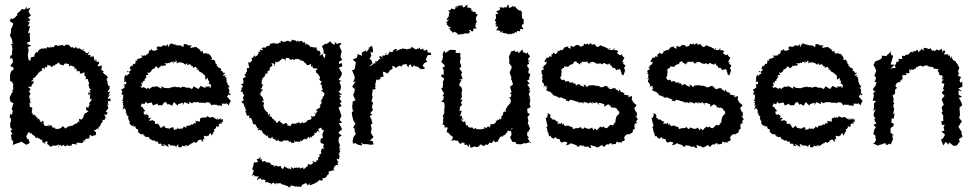

<svg xmlns="http://www.w3.org/2000/svg" viewBox="-20 -673 4552 899"><path d="M492 -226C484 -224 489 -230 496 -245C476 -236 487 -249 487 -249C499 -261 489 -265 490 -260C495 -264 497 -275 489 -268C483 -286 483 -288 477 -283C493 -292 482 -286 486 -287C478 -297 476 -307 486 -309C484 -312 479 -317 485 -307C484 -310 482 -322 466 -327C466 -325 471 -326 460 -336C463 -334 461 -338 469 -337C457 -342 452 -348 454 -350C464 -364 444 -359 457 -361C459 -374 446 -360 438 -363C437 -378 448 -367 442 -386C435 -380 435 -382 424 -394C436 -394 430 -395 432 -386C416 -388 423 -403 417 -408C426 -403 412 -401 420 -408C415 -413 403 -404 404 -405C401 -425 408 -415 391 -415C386 -414 397 -420 399 -434C390 -418 382 -423 372 -438C376 -430 371 -431 366 -441C370 -443 371 -446 372 -439C363 -432 356 -450 347 -447C343 -437 347 -445 347 -445C347 -441 348 -442 329 -458C340 -448 324 -444 330 -446C322 -449 324 -456 313 -449H319C311 -450 296 -468 306 -463C288 -463 287 -467 282 -456C293 -455 281 -455 273 -462C275 -465 277 -461 275 -464C257 -456 263 -463 251 -460C261 -461 258 -452 244 -462C233 -462 235 -455 230 -451C233 -450 220 -457 221 -449C212 -464 222 -461 217 -451C207 -449 200 -453 198 -454C203 -447 201 -445 187 -447C182 -450 191 -446 184 -445C176 -445 175 -450 176 -447C177 -444 166 -444 168 -442C154 -437 158 -421 150 -420C160 -420 162 -417 151 -431C147 -426 144 -421 140 -414C149 -408 128 -405 128 -405C132 -415 131 -406 129 -407C119 -397 119 -401 125 -400C125 -390 118 -398 124 -389L114 -391L110 -418L111 -419L114 -440L110 -451L126 -460L109 -466L107 -473L121 -479L120 -502L119 -493L120 -520L111 -517L113 -524L121 -550H111L119 -569L109 -571L123 -579L111 -591L125 -600L114 -617L115 -621L120 -633L125 -638L104 -630L107 -643L95 -628L82 -631L78 -625L60 -609L61 -602L51 -592L40 -584L31 -587L26 -574L42 -563L40 -555L35 -543L32 -540V-527L30 -517L26 -507C30 -500 34 -493 37 -486L39 -466L29 -467L36 -460L39 -436L37 -441L36 -416L28 -411V-397L37 -402L41 -383L28 -364L43 -357V-346L35 -343L25 -325L33 -333L27 -323V-294L37 -289L43 -276L41 -274L42 -254L35 -246H42L35 -237L28 -223L25 -216L29 -197L43 -190L42 -186L35 -164V-158L40 -157L36 -135L28 -140L25 -123L31 -119V-101L27 -99L29 -74L38 -67L29 -61L39 -45L31 -42L32 -36L35 -15H42L40 8L35 9L46 3L66 -4L71 -5L80 -10L103 5L120 -4L118 -6L113 -22L107 -23L103 -34L109 -47L117 -57C113 -67 125 -52 112 -66C119 -45 121 -53 127 -50C121 -45 118 -46 121 -53C135 -46 126 -47 130 -46C131 -38 144 -41 144 -31C157 -21 147 -37 150 -26C164 -34 155 -21 164 -25C170 -19 173 -15 178 -20C176 -5 182 -5 184 -4C184 -6 178 -7 194 2C182 -15 190 -3 199 -12C206 -11 200 -1 201 2C200 4 203 -3 214 13H224C220 7 224 12 228 8C239 12 253 7 251 4C247 2 265 4 251 19C254 4 271 2 266 13C278 4 274 10 275 4C290 20 296 7 291 2C295 7 304 14 308 8C318 16 322 5 309 11C321 5 315 -4 321 1C322 3 329 -1 343 6C332 5 334 8 340 -5C341 -6 356 -1 358 -7C352 -1 368 1 374 -16C374 -14 375 -4 368 -16C387 -15 379 -14 379 -21C392 -28 398 -23 399 -26C398 -32 390 -32 391 -21C404 -40 402 -32 399 -39C404 -46 404 -36 413 -35C416 -37 410 -38 428 -40C430 -60 435 -46 419 -64C429 -66 439 -63 428 -66C439 -73 443 -78 445 -62C437 -74 443 -68 442 -80C456 -79 450 -82 443 -77C460 -97 448 -91 452 -94C453 -98 465 -98 459 -113C467 -108 467 -114 474 -114C465 -115 478 -127 478 -117C471 -130 469 -134 469 -139C472 -136 484 -129 482 -149C472 -148 472 -140 490 -147C472 -142 472 -151 480 -154C475 -161 494 -162 485 -169C487 -168 489 -173 481 -182C482 -182 497 -194 485 -179C484 -196 491 -196 481 -201C500 -199 500 -196 495 -216C493 -202 482 -214 485 -215C488 -221 500 -229 495 -235ZM404 -226C396 -227 395 -227 401 -225C402 -204 398 -205 408 -212C411 -199 405 -206 396 -185C405 -188 405 -184 399 -184C403 -188 395 -181 393 -163C392 -175 400 -167 383 -171C382 -154 386 -157 395 -153C384 -145 382 -148 389 -144C377 -146 380 -144 370 -129C367 -131 380 -123 367 -125C376 -115 368 -122 360 -115C370 -108 368 -108 351 -117C347 -104 355 -109 353 -98C359 -102 346 -99 352 -108C336 -93 333 -86 332 -101C333 -87 333 -95 329 -91C320 -86 317 -86 316 -75C318 -77 320 -90 311 -82C303 -87 307 -79 297 -80C286 -72 295 -73 286 -72C288 -67 279 -81 273 -82C267 -78 265 -77 274 -81C271 -80 267 -70 245 -68C253 -70 245 -73 248 -69C229 -70 237 -79 233 -81C237 -74 222 -70 223 -86C219 -88 221 -78 214 -89C210 -78 205 -80 207 -88C206 -95 204 -87 202 -82C185 -84 181 -89 187 -92C183 -97 171 -87 185 -96C184 -108 180 -112 173 -99C172 -103 164 -106 163 -120C164 -115 149 -112 146 -111C158 -110 152 -113 158 -119C146 -128 138 -137 153 -130C135 -139 132 -141 142 -133C129 -132 135 -146 128 -146C129 -146 130 -160 131 -164C122 -154 124 -155 132 -167C129 -172 114 -173 119 -172C124 -180 112 -178 123 -193C123 -183 113 -188 119 -192C125 -189 123 -197 117 -214C112 -205 125 -218 125 -207C110 -217 121 -225 117 -225C122 -230 126 -236 118 -237C125 -239 113 -250 108 -236C126 -256 125 -255 116 -262C112 -257 117 -265 112 -269C119 -265 126 -267 127 -267C128 -280 136 -283 137 -287C138 -277 129 -278 137 -288C134 -300 139 -295 126 -289C134 -308 145 -297 134 -304C133 -306 136 -309 139 -308C143 -309 149 -318 161 -331C151 -316 162 -336 158 -330C171 -340 167 -335 165 -340C173 -337 172 -340 177 -343C170 -351 180 -343 178 -355C185 -352 184 -359 188 -346C189 -366 201 -361 197 -351C197 -361 203 -357 202 -370C211 -364 217 -369 221 -358C231 -365 237 -376 234 -361C240 -374 236 -370 251 -374C241 -381 247 -375 257 -380C258 -370 264 -369 275 -369C271 -378 268 -365 278 -367C280 -377 284 -371 286 -378C284 -374 305 -373 300 -375C301 -376 305 -370 304 -361C318 -374 308 -361 328 -362C326 -360 329 -352 334 -349C327 -347 326 -350 334 -354C337 -344 347 -347 336 -338C346 -343 359 -337 355 -338C356 -349 355 -331 353 -329C370 -326 374 -339 375 -334C376 -316 373 -322 383 -313C372 -315 386 -312 387 -306C384 -317 381 -299 375 -301C392 -305 387 -304 392 -301C396 -288 389 -282 399 -294C394 -290 397 -273 400 -278C392 -280 393 -277 397 -269C396 -266 398 -257 411 -249C401 -258 403 -243 395 -249C412 -239 400 -235 394 -242C394 -227 394 -224 400 -233Z M1053 -187 1061 -200 1043 -221 1051 -232C1059 -226 1044 -222 1060 -230C1060 -230 1062 -235 1052 -236C1056 -258 1053 -256 1043 -265C1054 -257 1044 -265 1054 -264C1056 -267 1053 -269 1044 -281C1048 -270 1045 -274 1044 -289C1039 -283 1045 -296 1034 -294C1048 -288 1037 -305 1040 -311C1040 -311 1040 -307 1032 -316C1043 -324 1040 -318 1022 -319C1033 -332 1032 -326 1035 -333C1018 -328 1031 -337 1013 -343C1025 -349 1014 -341 1011 -344C1017 -342 1015 -351 1014 -352C1004 -359 1001 -354 999 -362C1009 -374 1004 -366 994 -362C997 -376 995 -371 987 -378C982 -389 989 -378 990 -377C992 -385 978 -392 985 -393H974C964 -394 973 -399 973 -399C973 -400 964 -419 958 -419C962 -420 950 -424 953 -419C950 -423 936 -431 944 -422C935 -424 929 -418 929 -436C930 -439 935 -437 921 -431C915 -439 911 -441 925 -439C908 -438 907 -435 916 -435C913 -453 906 -439 899 -455C901 -451 899 -453 889 -453C890 -448 883 -449 885 -452C868 -446 868 -449 878 -461C856 -458 858 -464 858 -464C850 -465 857 -465 844 -467C839 -468 839 -455 839 -453C836 -455 829 -451 835 -455C816 -467 816 -456 807 -463C806 -457 806 -462 799 -461C810 -463 805 -459 803 -464C786 -464 793 -469 776 -470C788 -461 768 -470 772 -457C772 -451 765 -452 767 -468C755 -450 759 -463 755 -459C741 -462 742 -462 742 -458C745 -461 734 -449 723 -456C721 -450 715 -458 725 -456C711 -454 711 -448 719 -440C700 -439 712 -433 706 -434C698 -441 689 -430 692 -445C691 -444 683 -434 684 -437C671 -439 683 -428 676 -429C678 -421 671 -422 669 -416C673 -431 668 -417 659 -410C659 -422 653 -406 642 -414C638 -410 639 -417 649 -403C645 -407 636 -401 635 -398C637 -401 632 -399 621 -396C631 -387 613 -386 616 -395C616 -390 615 -379 612 -373C612 -373 619 -369 605 -375C602 -370 601 -368 598 -359C598 -369 592 -368 587 -352C588 -363 584 -345 595 -350C588 -336 582 -336 575 -335C574 -346 586 -338 588 -324C588 -334 573 -321 572 -316C578 -322 577 -310 569 -323C561 -314 561 -305 563 -297C566 -311 562 -292 559 -286C569 -296 573 -291 571 -280C569 -274 555 -289 565 -268C555 -277 557 -274 563 -266C564 -264 566 -262 548 -254C546 -247 561 -240 550 -240C549 -249 550 -237 550 -237C547 -225 558 -228 561 -233C551 -221 560 -224 556 -212C552 -204 565 -212 550 -204C559 -199 561 -197 551 -192C563 -190 553 -188 556 -176C558 -179 568 -185 557 -173C561 -178 552 -161 554 -160C559 -167 565 -169 569 -156C574 -162 563 -143 576 -150C570 -149 563 -140 573 -144C571 -127 579 -135 583 -125C582 -129 578 -118 580 -129C578 -118 585 -105 588 -104C584 -104 596 -99 588 -102C585 -106 586 -91 588 -94C589 -87 603 -80 604 -86C598 -91 613 -85 598 -79C617 -86 607 -76 615 -82C612 -68 624 -67 627 -68C623 -60 628 -61 635 -64C631 -65 623 -58 626 -54C636 -53 631 -41 649 -45C654 -45 654 -38 651 -38C652 -45 652 -39 658 -37C655 -28 658 -39 670 -29C666 -32 662 -30 677 -32C678 -25 686 -20 679 -18C688 -24 684 -21 696 -14C699 -18 698 -16 710 -12C704 -12 704 -8 721 -10C722 -2 715 -6 725 1C733 1 723 -7 739 4C731 6 732 8 751 12C735 -4 751 2 754 9C755 0 750 9 771 15C765 1 761 9 773 1C781 13 775 2 774 8C787 7 795 10 802 10C804 16 795 17 808 12C806 2 818 6 816 3C811 19 819 16 827 17C837 13 824 3 846 14C843 9 835 17 852 6C856 5 857 12 848 12C857 14 873 3 875 -4C867 5 870 10 871 2C883 -6 893 -8 881 -2C884 -7 888 -12 893 -5C893 -1 912 -12 905 -14C916 -19 907 -15 918 -20C928 -15 921 -13 932 -9C931 -22 922 -21 941 -22C938 -17 935 -22 935 -38C945 -34 954 -33 954 -41C954 -31 955 -36 961 -46C966 -52 967 -50 970 -38C978 -45 974 -52 983 -47C972 -52 978 -49 984 -60C977 -71 990 -73 983 -60C984 -73 996 -71 991 -83C1000 -81 1002 -71 1007 -91C996 -85 1004 -92 1012 -96C1010 -85 1007 -103 1019 -92C1018 -106 1014 -113 1013 -105L1025 -102L1022 -116C1022 -119 1013 -106 1009 -120C1020 -119 1011 -107 1009 -116C999 -116 1011 -120 1000 -110C1001 -123 993 -123 997 -112C996 -113 976 -126 976 -126C980 -125 962 -123 957 -121C971 -132 960 -117 946 -133C956 -131 940 -114 942 -124C933 -126 931 -114 932 -124C919 -120 914 -121 917 -103C900 -110 905 -99 895 -109C898 -99 895 -93 898 -92C895 -96 884 -101 887 -92C877 -88 885 -79 885 -89C872 -94 871 -85 871 -85C860 -88 858 -78 851 -86C854 -68 858 -75 848 -77C839 -80 845 -76 842 -83C836 -69 824 -64 832 -70C828 -73 813 -66 810 -75C818 -74 801 -68 811 -68C798 -69 796 -63 794 -64C791 -80 796 -76 786 -77C772 -72 774 -67 773 -71C761 -73 756 -73 753 -76C753 -76 748 -82 749 -87C749 -83 742 -81 735 -74C728 -73 729 -91 730 -79C720 -89 733 -80 724 -88C716 -97 725 -94 707 -92C716 -86 701 -98 706 -99C706 -107 702 -107 702 -105C694 -115 689 -107 679 -107C680 -118 690 -119 687 -121C679 -122 676 -121 672 -117C682 -136 676 -126 663 -144C673 -128 659 -132 669 -135C651 -136 652 -139 654 -154C654 -149 661 -153 661 -153C647 -170 645 -168 656 -175C637 -163 652 -176 640 -173C638 -180 639 -175 645 -189L655 -185L664 -197L670 -187L673 -190L691 -193L696 -179L718 -188L719 -180H740L746 -191L756 -196L767 -181L768 -187L786 -178L791 -189L795 -195L812 -178L815 -186L837 -192L836 -180L844 -195L867 -185L864 -197L880 -189L885 -194L912 -195V-190L915 -192H935L941 -189L944 -194L961 -193L971 -179L975 -183L999 -182L994 -180L1021 -178L1018 -188L1038 -187L1041 -190L1052 -179ZM879 -256 862 -264 859 -261 839 -267 833 -266 821 -260 823 -265H801L803 -268L779 -263L772 -260L751 -261L735 -269L737 -258L732 -260L711 -271V-267H694L679 -256L674 -262L666 -257L653 -265L642 -261V-262C648 -260 650 -260 636 -267C652 -269 639 -281 643 -288C655 -281 646 -282 646 -282C646 -282 653 -303 657 -292C659 -297 650 -298 671 -316C656 -309 664 -308 664 -308C661 -327 668 -321 675 -321C673 -328 669 -331 671 -336C674 -325 688 -339 688 -339C683 -343 689 -333 693 -353C691 -338 697 -358 705 -348C697 -354 703 -348 707 -361C716 -358 710 -368 721 -352C731 -362 724 -357 732 -361C729 -372 742 -362 738 -362C746 -371 747 -362 755 -367C762 -382 749 -367 752 -378C764 -373 776 -380 768 -382C784 -369 769 -386 787 -383C795 -373 799 -371 788 -389C800 -376 807 -386 799 -388C801 -390 812 -390 806 -376C826 -388 828 -372 826 -386C826 -379 843 -372 841 -387C832 -386 837 -375 850 -369C844 -374 864 -382 855 -367C869 -375 874 -371 871 -371C875 -369 867 -374 879 -362C879 -362 884 -370 883 -356C891 -356 902 -363 895 -366C900 -347 909 -356 898 -343C898 -343 914 -355 908 -345C916 -340 910 -337 912 -339C916 -338 932 -327 930 -330V-325C941 -326 943 -309 941 -306C938 -319 936 -317 944 -298C940 -298 949 -305 954 -309C954 -289 956 -285 956 -299C964 -288 957 -276 953 -284C970 -278 969 -274 967 -263C956 -263 958 -260 965 -269L950 -267L941 -269L944 -261L934 -264L920 -271L909 -256L887 -269C885 -264 882 -260 879 -256Z M1203 -240C1203 -250 1208 -250 1212 -250C1199 -264 1212 -251 1199 -256C1213 -262 1202 -274 1215 -274C1207 -276 1207 -280 1206 -283C1200 -276 1207 -290 1207 -298C1205 -286 1216 -291 1204 -292C1207 -295 1209 -312 1214 -310C1222 -320 1225 -319 1217 -328C1220 -317 1230 -323 1217 -327C1236 -327 1239 -334 1228 -335C1243 -343 1243 -352 1239 -337C1242 -347 1248 -356 1243 -350C1237 -353 1256 -367 1254 -363C1243 -363 1265 -360 1250 -377C1268 -377 1270 -366 1263 -365C1258 -375 1270 -368 1270 -384C1274 -390 1272 -382 1275 -381C1294 -390 1296 -377 1282 -386C1286 -383 1297 -395 1304 -400C1307 -393 1314 -400 1318 -387C1309 -393 1321 -398 1320 -393C1313 -402 1324 -404 1326 -401C1341 -404 1328 -393 1346 -393C1348 -404 1358 -388 1355 -390C1355 -390 1369 -405 1363 -390C1364 -404 1372 -397 1367 -391C1372 -402 1374 -396 1391 -391C1383 -390 1383 -381 1385 -391C1400 -388 1401 -389 1408 -377C1415 -385 1407 -380 1414 -372C1419 -370 1415 -387 1414 -374C1416 -365 1425 -367 1432 -372C1443 -378 1431 -358 1438 -361C1449 -367 1438 -369 1446 -353C1443 -356 1454 -349 1459 -355C1455 -352 1463 -350 1464 -354C1467 -336 1468 -350 1457 -344C1460 -342 1463 -330 1459 -332C1469 -332 1475 -315 1480 -312C1470 -324 1470 -311 1472 -319C1483 -315 1475 -300 1475 -300C1483 -291 1491 -288 1490 -294C1484 -293 1487 -287 1479 -279C1486 -277 1492 -267 1493 -274C1485 -270 1483 -271 1492 -253C1488 -260 1497 -251 1484 -250C1484 -253 1482 -253 1486 -246C1497 -244 1491 -238 1499 -238C1498 -219 1495 -218 1492 -225C1492 -217 1492 -210 1483 -203C1497 -204 1495 -212 1476 -196C1479 -204 1491 -197 1484 -192C1490 -193 1488 -195 1473 -173C1477 -182 1487 -178 1474 -166C1474 -166 1472 -168 1462 -157C1471 -170 1467 -164 1462 -161C1461 -151 1460 -155 1468 -153C1452 -141 1466 -132 1450 -148C1459 -128 1458 -142 1456 -132C1439 -120 1436 -133 1435 -133C1439 -122 1439 -114 1437 -115C1435 -116 1431 -109 1418 -111C1420 -107 1423 -119 1417 -103C1416 -106 1407 -96 1398 -96C1397 -110 1393 -99 1389 -91C1396 -105 1386 -90 1382 -96C1390 -103 1378 -99 1369 -97C1367 -82 1361 -87 1371 -96C1369 -97 1365 -91 1349 -95C1346 -88 1341 -96 1342 -83C1333 -81 1328 -91 1328 -82C1323 -98 1325 -97 1310 -96C1320 -96 1313 -96 1302 -88C1311 -91 1293 -103 1290 -102C1293 -105 1280 -88 1294 -108C1276 -107 1285 -93 1274 -99C1269 -107 1268 -115 1265 -107C1264 -102 1266 -114 1260 -115C1257 -118 1248 -123 1252 -112C1258 -131 1248 -124 1236 -132C1243 -125 1243 -137 1245 -137C1245 -140 1241 -143 1236 -134C1233 -137 1234 -147 1234 -147C1223 -150 1216 -166 1223 -156C1213 -164 1225 -160 1215 -166C1215 -166 1220 -180 1210 -174C1215 -181 1220 -191 1212 -195C1206 -198 1216 -194 1204 -201H1215C1211 -219 1203 -214 1212 -212C1206 -230 1196 -219 1201 -236C1205 -235 1209 -235 1193 -235ZM1497 -63 1489 -44C1490 -38 1491 -33 1492 -28L1481 -22V-4L1495 1C1500 7 1487 9 1499 26C1481 16 1487 30 1482 36C1484 38 1488 39 1483 36C1480 32 1490 51 1478 48C1484 46 1492 44 1473 52C1482 63 1475 60 1487 55C1478 57 1467 69 1469 61C1470 73 1473 82 1462 76C1471 69 1462 77 1463 74C1460 82 1463 94 1444 80C1446 97 1443 87 1455 89C1447 88 1437 99 1447 90C1433 98 1436 103 1424 94C1423 97 1415 100 1426 108C1418 100 1412 113 1404 118C1396 114 1399 120 1400 110C1392 115 1382 119 1383 111C1379 107 1374 114 1379 122C1378 104 1361 115 1358 114C1363 107 1360 108 1353 118C1349 108 1337 106 1345 121C1344 124 1332 108 1329 120C1328 111 1329 105 1328 116C1327 116 1311 105 1309 104C1311 110 1314 103 1305 119C1293 111 1295 109 1296 105C1299 106 1285 100 1281 113C1285 113 1286 102 1268 103C1268 103 1270 111 1259 107C1261 106 1267 109 1266 101C1263 106 1244 91 1246 102C1254 91 1236 85 1240 89C1243 87 1231 88 1224 87C1228 82 1218 79 1214 83C1207 85 1208 84 1204 70C1197 82 1201 71 1199 61L1192 70L1182 72L1188 86L1169 88L1166 103L1161 119L1168 125L1164 140L1158 152C1171 141 1175 147 1167 154C1181 147 1182 159 1191 151C1190 164 1182 158 1184 172C1187 160 1204 166 1202 158C1202 172 1203 170 1220 166C1208 173 1229 167 1222 173C1218 185 1237 182 1235 175C1231 171 1235 183 1241 185C1242 181 1251 183 1247 192C1261 179 1261 180 1265 187C1258 191 1270 182 1270 194C1270 185 1270 199 1271 184C1278 189 1294 183 1297 184C1294 188 1291 185 1291 185C1298 191 1312 192 1315 195C1302 194 1318 200 1323 186C1316 198 1316 199 1326 198C1333 190 1322 199 1336 206C1339 190 1342 188 1339 204C1348 188 1347 199 1356 198C1366 205 1365 189 1361 201C1372 200 1375 195 1370 203C1388 195 1378 204 1389 202C1395 197 1390 191 1399 191C1402 188 1408 188 1412 183C1425 200 1417 196 1434 182C1439 187 1430 179 1429 194C1437 195 1451 185 1454 186C1455 191 1458 178 1452 184C1471 182 1472 169 1472 170C1471 175 1473 183 1473 170C1501 178 1489 164 1489 164C1483 171 1496 155 1498 162C1508 151 1503 164 1496 157C1499 164 1506 161 1515 143C1504 144 1510 145 1514 146C1526 140 1514 137 1521 129C1529 129 1540 126 1525 121C1531 133 1530 121 1546 126C1547 120 1533 118 1546 115C1536 115 1546 118 1541 118C1547 98 1560 101 1557 94C1553 103 1554 97 1566 101C1552 91 1569 78 1568 88C1557 82 1557 71 1556 69C1574 79 1564 67 1572 58C1568 70 1573 51 1563 50C1564 45 1563 49 1565 54C1573 42 1575 38 1564 50C1574 29 1579 40 1567 29C1581 27 1573 15 1574 25C1564 25 1573 9 1571 7L1570 -1L1567 -2L1565 -14L1567 -30L1580 -39L1565 -50L1569 -57L1581 -67L1580 -72L1567 -96L1582 -99L1570 -111L1571 -113L1582 -138L1579 -130L1570 -157L1565 -169L1580 -177C1577 -181 1574 -186 1571 -190L1580 -196L1569 -212L1576 -221L1567 -229L1582 -230L1565 -244L1574 -251L1577 -269L1569 -289L1579 -294L1565 -299L1577 -316L1581 -328V-331C1576 -339 1571 -348 1566 -356L1583 -363L1580 -378L1567 -373L1568 -385L1583 -393L1574 -406L1579 -430L1580 -432L1579 -434L1569 -458L1579 -469L1573 -472L1555 -467L1553 -477L1544 -463L1531 -473L1527 -480L1511 -468L1499 -467L1497 -462L1487 -458L1494 -442L1496 -425L1504 -419L1501 -402C1497 -403 1482 -419 1499 -422C1492 -426 1492 -418 1476 -412C1475 -413 1488 -430 1479 -423C1481 -431 1481 -423 1477 -435C1468 -431 1465 -440 1461 -444C1460 -441 1466 -439 1461 -454C1449 -437 1455 -451 1456 -451C1446 -450 1433 -457 1432 -451C1436 -448 1441 -449 1420 -467C1420 -467 1430 -457 1411 -471C1418 -457 1410 -463 1409 -464C1416 -469 1409 -462 1404 -480C1403 -465 1394 -479 1395 -481C1380 -483 1377 -471 1372 -486C1377 -484 1371 -475 1379 -483C1363 -477 1366 -475 1365 -487C1362 -476 1357 -490 1345 -486C1351 -480 1343 -482 1339 -477C1329 -482 1332 -482 1324 -482C1314 -474 1308 -479 1311 -478C1300 -472 1304 -487 1294 -480C1291 -471 1300 -477 1296 -474C1289 -472 1285 -476 1283 -468C1272 -470 1273 -469 1261 -470C1266 -476 1254 -475 1264 -475C1261 -468 1262 -473 1242 -467C1247 -471 1245 -456 1235 -458C1229 -451 1239 -462 1239 -457C1221 -458 1233 -459 1225 -451C1222 -447 1210 -456 1206 -445C1203 -451 1201 -441 1211 -444C1212 -430 1193 -443 1201 -443C1197 -433 1191 -438 1201 -431C1184 -431 1178 -428 1191 -430C1192 -428 1190 -412 1174 -408C1176 -405 1164 -419 1174 -416C1163 -402 1159 -397 1164 -402H1157C1164 -387 1157 -383 1145 -379C1152 -380 1147 -375 1144 -384C1141 -380 1145 -366 1145 -362C1150 -365 1144 -371 1147 -359C1149 -351 1129 -354 1136 -355C1136 -338 1136 -351 1137 -337C1123 -336 1134 -332 1139 -338C1130 -337 1131 -325 1129 -326C1123 -320 1121 -323 1131 -316C1132 -314 1120 -303 1112 -308C1125 -306 1113 -288 1124 -299C1114 -295 1125 -284 1116 -279C1120 -278 1118 -285 1108 -278C1121 -272 1118 -263 1109 -259C1110 -264 1110 -267 1108 -263C1118 -248 1109 -258 1107 -242L1115 -245C1119 -240 1112 -237 1122 -231C1107 -239 1124 -230 1123 -227C1114 -210 1117 -217 1121 -206C1117 -198 1116 -200 1111 -198C1110 -201 1115 -183 1119 -191C1124 -174 1125 -183 1120 -176C1135 -181 1132 -176 1121 -175C1135 -172 1124 -151 1139 -154C1126 -154 1125 -146 1130 -147C1132 -152 1135 -140 1133 -141C1131 -130 1149 -128 1145 -135C1151 -132 1139 -111 1158 -123C1152 -120 1159 -117 1162 -105C1150 -99 1156 -96 1162 -109C1161 -107 1168 -91 1162 -92C1176 -90 1178 -95 1179 -79C1185 -85 1183 -87 1183 -69C1189 -80 1181 -73 1191 -73C1185 -62 1185 -61 1196 -66C1190 -70 1200 -59 1209 -62C1203 -60 1212 -49 1212 -56C1206 -51 1211 -50 1221 -42C1223 -44 1225 -36 1231 -34C1234 -48 1239 -34 1235 -39C1234 -30 1233 -28 1251 -24C1243 -35 1252 -22 1256 -35C1255 -27 1259 -16 1270 -26C1272 -17 1266 -29 1262 -27C1268 -18 1274 -8 1283 -18C1286 -19 1275 -7 1284 -22C1284 -6 1293 -13 1306 -8C1306 -8 1300 -6 1303 -14C1309 -17 1311 -7 1310 -19C1310 -18 1315 -11 1325 -17C1325 -12 1341 -16 1329 -11C1341 -7 1347 -13 1341 -5C1361 -2 1362 -7 1356 -15C1363 -14 1364 -3 1365 -9C1373 -14 1383 -3 1388 -14C1377 -18 1392 -20 1388 -13C1392 -7 1394 -19 1398 -16C1404 -29 1416 -21 1404 -19C1413 -18 1429 -35 1414 -18C1430 -38 1420 -37 1430 -25C1438 -40 1435 -31 1437 -27C1440 -41 1455 -35 1453 -49C1445 -48 1455 -47 1452 -53C1462 -45 1464 -57 1464 -57C1462 -63 1473 -59 1479 -50C1467 -67 1470 -72 1472 -70C1482 -77 1489 -73 1490 -81C1478 -83 1486 -81 1485 -70C1488 -66 1490 -63 1497 -63Z M1986 -425C1987 -436 1983 -426 1981 -429C1981 -429 1982 -437 1980 -441C1970 -436 1961 -432 1963 -445C1960 -446 1953 -441 1947 -440C1956 -434 1946 -443 1945 -451C1937 -445 1947 -434 1943 -445C1941 -444 1930 -448 1934 -444C1923 -439 1912 -446 1927 -441C1907 -455 1902 -456 1906 -451C1901 -441 1898 -448 1884 -441C1880 -446 1888 -440 1880 -444C1863 -443 1864 -453 1860 -439C1866 -448 1858 -437 1859 -445C1850 -442 1847 -439 1835 -433C1842 -450 1841 -441 1840 -443C1823 -446 1819 -432 1819 -432C1817 -426 1820 -430 1801 -429C1804 -423 1798 -435 1810 -431C1792 -424 1804 -417 1791 -415C1780 -427 1778 -414 1793 -426C1782 -411 1770 -408 1783 -408C1773 -418 1765 -414 1773 -399C1763 -414 1754 -412 1757 -406C1749 -402 1763 -404 1761 -399C1751 -395 1756 -391 1742 -384C1739 -394 1736 -382 1738 -376C1735 -372 1728 -383 1738 -376C1729 -378 1720 -370 1728 -367C1721 -375 1726 -366 1710 -363L1725 -378L1718 -389L1721 -391L1710 -397L1719 -412L1714 -432L1724 -425L1727 -437L1722 -459L1703 -447L1710 -446L1694 -428L1695 -438L1674 -427L1675 -412L1653 -420L1654 -412L1649 -401L1633 -396L1632 -395L1646 -381L1642 -356V-352L1635 -345H1628L1638 -321L1641 -311L1640 -303L1633 -289L1645 -292L1629 -267L1643 -254L1641 -253L1638 -238L1634 -232L1635 -224L1641 -211L1645 -204L1631 -197V-187L1629 -178L1631 -157L1637 -153L1627 -149L1629 -129L1634 -114L1631 -115L1643 -96L1645 -95L1640 -88L1634 -76L1641 -69L1640 -60L1646 -46L1635 -31L1631 -13L1633 -2L1631 0L1643 -3L1660 6L1677 8L1670 -5L1682 2H1699L1716 5L1729 3L1725 -13L1712 -14L1729 -32L1722 -41L1715 -56L1717 -55L1720 -72L1716 -88L1725 -97L1721 -102L1720 -113L1711 -129L1725 -138L1715 -140L1716 -146L1727 -159L1722 -167L1723 -180L1728 -193C1729 -190 1717 -198 1720 -202C1725 -214 1723 -218 1718 -206C1725 -212 1725 -221 1725 -222C1720 -226 1723 -228 1723 -228C1719 -234 1729 -244 1723 -254C1738 -252 1731 -259 1740 -250C1730 -257 1743 -256 1737 -262C1727 -262 1744 -265 1737 -271C1740 -289 1734 -288 1736 -281C1742 -287 1738 -286 1742 -301C1753 -296 1757 -296 1751 -302C1765 -300 1761 -303 1761 -310C1757 -312 1766 -311 1772 -314C1778 -308 1775 -326 1776 -316C1775 -316 1775 -323 1773 -337C1777 -338 1785 -334 1796 -328C1794 -338 1800 -333 1801 -333C1807 -349 1807 -348 1800 -340C1801 -346 1814 -342 1823 -358C1816 -343 1819 -362 1815 -364C1826 -364 1830 -359 1833 -354C1836 -357 1835 -357 1853 -368C1843 -357 1853 -370 1864 -358C1852 -369 1864 -362 1858 -357C1863 -375 1876 -372 1889 -373C1877 -372 1890 -364 1892 -356C1893 -373 1904 -371 1904 -371C1906 -353 1917 -359 1917 -368C1931 -355 1933 -367 1927 -359C1934 -367 1934 -357 1938 -360C1947 -349 1935 -360 1951 -350C1948 -342 1951 -353 1941 -346L1949 -349L1967 -350L1969 -355L1959 -365L1965 -376L1981 -385L1973 -393L1983 -415L2000 -416L1995 -428Z M2368 -512C2364 -514 2367 -510 2384 -517C2392 -515 2382 -518 2385 -516C2393 -523 2398 -525 2396 -521C2398 -517 2403 -526 2400 -526C2402 -532 2412 -524 2415 -527C2414 -525 2411 -543 2429 -536C2432 -549 2416 -544 2427 -552C2421 -552 2421 -545 2425 -558C2431 -561 2430 -558 2431 -559C2435 -580 2429 -567 2433 -586C2436 -576 2433 -582 2425 -587C2425 -587 2424 -588 2423 -606C2426 -611 2427 -609 2422 -610C2430 -616 2424 -617 2417 -608C2428 -614 2422 -628 2407 -624C2422 -620 2405 -626 2405 -627C2404 -633 2391 -635 2394 -643C2389 -645 2397 -644 2397 -645C2393 -642 2385 -638 2380 -646C2374 -634 2362 -638 2358 -635C2371 -638 2357 -652 2358 -653C2353 -639 2355 -638 2336 -635C2352 -649 2345 -635 2345 -635C2333 -641 2323 -635 2319 -641C2323 -626 2319 -632 2323 -629L2303 -619C2318 -608 2312 -610 2303 -603C2309 -608 2312 -610 2300 -607C2307 -596 2293 -589 2302 -598C2307 -580 2288 -582 2304 -569C2300 -565 2296 -577 2304 -566C2303 -566 2291 -558 2306 -558C2303 -554 2294 -543 2309 -551C2315 -536 2304 -541 2304 -529C2313 -535 2319 -530 2327 -521C2322 -522 2327 -534 2322 -518C2333 -530 2342 -529 2330 -522C2346 -514 2338 -519 2348 -517C2352 -521 2356 -505 2366 -518C2363 -519 2371 -508 2364 -508ZM2143 -512C2152 -517 2150 -510 2150 -514C2148 -518 2167 -516 2170 -516C2158 -516 2180 -511 2181 -528C2181 -531 2172 -522 2177 -532C2190 -535 2183 -520 2196 -528C2199 -543 2190 -539 2207 -539C2196 -550 2195 -542 2212 -538C2200 -558 2206 -563 2213 -553C2201 -567 2209 -569 2208 -558C2205 -566 2220 -575 2212 -572C2206 -589 2208 -575 2210 -591C2201 -593 2215 -591 2216 -606C2203 -609 2204 -610 2211 -613C2200 -617 2209 -620 2193 -617C2193 -626 2189 -628 2183 -618C2183 -619 2196 -636 2177 -636C2189 -636 2173 -638 2171 -637C2162 -639 2169 -642 2171 -649C2154 -650 2163 -637 2145 -639C2151 -634 2145 -641 2145 -651C2142 -642 2132 -651 2123 -645C2119 -639 2132 -645 2118 -639C2109 -631 2110 -642 2121 -647C2117 -639 2107 -627 2106 -628C2096 -637 2091 -630 2092 -632C2087 -623 2099 -630 2079 -624C2094 -607 2081 -616 2082 -615C2090 -609 2076 -610 2084 -595C2084 -598 2075 -596 2080 -593C2068 -583 2069 -573 2084 -584C2068 -564 2075 -576 2067 -568C2077 -567 2074 -567 2071 -560C2084 -547 2072 -551 2092 -545C2080 -539 2080 -536 2082 -541C2093 -532 2084 -534 2089 -531C2103 -522 2096 -518 2104 -519C2099 -529 2102 -519 2112 -525C2107 -521 2119 -522 2124 -513C2117 -518 2126 -504 2126 -513C2127 -514 2144 -506 2135 -516ZM2144 -253 2141 -263 2129 -275C2133 -283 2137 -292 2141 -300L2127 -301L2146 -304L2139 -324L2144 -334L2131 -352L2140 -362L2138 -371L2133 -381L2137 -400L2135 -410L2136 -421L2132 -431L2128 -435L2135 -424L2113 -426L2115 -438L2093 -440L2086 -439L2070 -428L2064 -425L2063 -436L2056 -429L2052 -415L2055 -410L2051 -392L2045 -384L2061 -369L2062 -360L2052 -358L2058 -342L2057 -321L2048 -326L2046 -314L2060 -306L2053 -287L2055 -279L2053 -270V-263L2046 -258L2059 -236L2051 -222L2057 -225V-209L2046 -195H2058L2061 -186L2062 -175L2060 -158L2061 -145L2055 -149C2059 -150 2063 -149 2062 -145C2053 -131 2050 -130 2058 -120C2051 -123 2060 -110 2064 -121C2048 -121 2059 -104 2053 -97C2065 -98 2059 -108 2051 -89C2059 -92 2056 -88 2067 -80C2056 -86 2064 -80 2061 -76C2069 -74 2069 -81 2077 -74C2069 -61 2076 -54 2068 -52C2078 -56 2084 -50 2078 -50C2082 -50 2088 -44 2088 -39C2085 -45 2092 -35 2095 -38C2100 -33 2102 -26 2101 -39C2094 -35 2107 -27 2092 -15H2101C2114 -22 2108 -9 2124 -16C2118 -20 2131 -4 2132 0C2123 -6 2138 0 2138 0C2144 0 2137 -8 2148 -6C2151 3 2146 -7 2156 -4C2150 6 2159 7 2169 4C2169 9 2166 12 2180 18C2169 18 2177 3 2180 2C2180 16 2184 20 2187 18C2203 16 2209 2 2197 8C2206 20 2222 16 2228 6C2215 10 2219 15 2230 1C2229 10 2238 9 2235 0C2238 15 2249 6 2248 14C2248 -4 2268 10 2257 -1C2258 6 2263 11 2272 -6C2283 0 2285 -3 2286 -13C2289 -9 2281 -2 2287 -7C2294 -18 2289 -20 2299 -6C2300 -8 2311 -12 2317 -8C2304 -10 2319 -24 2320 -29C2319 -17 2320 -30 2320 -30C2328 -37 2332 -33 2339 -35C2331 -35 2342 -46 2338 -38C2343 -40 2351 -50 2356 -56C2353 -40 2358 -55 2350 -63C2353 -51 2350 -50 2363 -68C2356 -57 2363 -57 2376 -63C2371 -69 2374 -72 2382 -74L2370 -62L2374 -54L2375 -41L2368 -30L2372 -23L2379 -9L2378 -8L2388 -9L2396 -5L2397 1L2417 3L2430 0L2432 -4L2439 -1L2466 -9L2465 -1L2450 -28H2458L2448 -39L2449 -59L2451 -52L2462 -71L2454 -90L2463 -86L2451 -93L2454 -108L2450 -125L2461 -138L2449 -147L2450 -155L2447 -162L2465 -172L2460 -183L2463 -208L2453 -216L2464 -211L2456 -231L2463 -250H2454L2462 -257L2449 -278L2460 -280L2448 -296L2462 -303H2456L2463 -324L2453 -333L2457 -351L2450 -360L2448 -369L2458 -375L2452 -388L2464 -383L2451 -395L2462 -410L2453 -420L2450 -429L2446 -422L2429 -429L2426 -442L2408 -423L2406 -433L2394 -429L2391 -437L2372 -431L2370 -422L2363 -409L2365 -391V-386L2364 -382V-377L2376 -361L2374 -350L2370 -343L2366 -333L2375 -309L2372 -303L2376 -298L2382 -278L2380 -276L2368 -267L2373 -249L2376 -243C2365 -234 2371 -237 2367 -237C2380 -227 2373 -234 2373 -222C2368 -212 2375 -220 2361 -216C2371 -212 2372 -211 2372 -192C2357 -195 2359 -191 2374 -195C2372 -192 2366 -187 2355 -174C2351 -173 2361 -167 2359 -173C2354 -168 2346 -169 2348 -151C2359 -154 2342 -160 2352 -147C2344 -153 2335 -152 2337 -143C2339 -148 2332 -142 2336 -134C2326 -133 2329 -125 2327 -127C2327 -118 2330 -119 2325 -114C2330 -109 2312 -122 2323 -120C2309 -102 2312 -116 2310 -115C2310 -105 2298 -105 2299 -110C2305 -107 2305 -97 2288 -91C2296 -85 2289 -93 2297 -91C2275 -92 2276 -94 2276 -82C2271 -89 2280 -91 2274 -75C2268 -87 2258 -78 2259 -74C2259 -67 2256 -80 2245 -76C2255 -65 2248 -75 2229 -66V-70C2223 -63 2221 -72 2206 -67C2201 -68 2215 -63 2208 -74C2200 -67 2196 -68 2193 -76C2193 -76 2164 -72 2172 -88C2172 -88 2160 -79 2175 -89C2160 -78 2161 -92 2159 -100C2158 -96 2159 -106 2158 -107C2149 -98 2154 -98 2138 -113C2146 -116 2154 -109 2152 -111C2136 -125 2140 -128 2145 -118C2141 -135 2145 -133 2132 -128C2139 -142 2137 -137 2141 -150C2145 -156 2132 -156 2132 -150L2133 -170L2144 -184L2138 -191L2146 -207H2135L2143 -218L2141 -237C2142 -242 2143 -247 2144 -253Z M2552 -49C2545 -55 2548 -43 2552 -34C2552 -34 2565 -41 2557 -41C2560 -26 2565 -29 2574 -22C2572 -34 2590 -28 2581 -29C2590 -29 2587 -14 2589 -23C2594 -23 2603 -20 2598 -24C2604 -17 2600 -7 2613 -5C2613 -5 2612 -6 2614 -7C2630 -11 2615 -10 2631 -8C2638 -3 2640 -9 2630 7C2640 7 2651 0 2652 -1C2654 -6 2652 -1 2658 -1C2665 5 2673 2 2660 1C2664 2 2680 5 2682 11C2673 14 2692 12 2697 13C2695 10 2688 13 2697 6C2709 15 2714 3 2712 9C2713 15 2722 12 2718 13C2718 13 2731 18 2734 10C2734 10 2731 19 2749 20C2744 2 2740 7 2754 8C2758 19 2761 3 2769 15C2781 18 2780 17 2779 19C2780 15 2801 5 2801 5C2801 10 2801 11 2809 15C2812 8 2828 -4 2831 6C2832 -5 2833 3 2843 -4C2843 10 2846 -5 2842 3C2862 3 2858 -2 2862 3C2871 -11 2859 -14 2879 -5C2883 -4 2878 -15 2890 -3C2890 -11 2895 -13 2892 -11C2899 -13 2895 -11 2904 -14C2905 -20 2907 -31 2900 -23C2904 -34 2904 -31 2906 -35C2906 -35 2910 -41 2914 -43C2929 -48 2928 -41 2933 -46C2924 -40 2930 -41 2929 -47C2938 -48 2941 -54 2942 -54C2944 -56 2944 -61 2942 -69C2938 -58 2949 -66 2950 -72C2952 -65 2957 -68 2949 -83C2953 -82 2961 -92 2948 -85C2959 -100 2946 -94 2963 -94C2960 -93 2959 -110 2958 -101C2964 -110 2958 -111 2969 -115C2957 -116 2966 -125 2968 -113C2967 -118 2956 -127 2953 -132C2964 -122 2967 -135 2959 -128C2966 -132 2959 -141 2964 -144C2954 -149 2953 -162 2950 -165C2950 -165 2962 -173 2947 -166C2962 -178 2963 -181 2956 -185C2947 -185 2955 -195 2944 -192C2941 -185 2954 -195 2934 -204C2940 -193 2947 -197 2938 -207C2937 -211 2941 -213 2939 -223C2921 -217 2934 -225 2924 -217C2918 -214 2929 -234 2919 -226C2909 -232 2911 -225 2901 -231C2912 -241 2908 -234 2900 -234C2904 -236 2901 -237 2897 -240C2897 -244 2886 -235 2883 -253C2881 -255 2876 -244 2877 -244C2874 -250 2866 -256 2857 -255C2870 -254 2858 -261 2865 -259C2857 -262 2844 -255 2853 -266C2842 -250 2840 -256 2828 -260C2835 -270 2839 -257 2823 -260C2833 -255 2824 -260 2826 -267C2819 -271 2801 -274 2814 -271C2797 -259 2790 -269 2801 -263C2784 -265 2795 -268 2782 -270C2782 -270 2770 -263 2781 -269C2775 -277 2767 -266 2769 -271C2766 -274 2747 -276 2749 -271V-274C2740 -272 2729 -274 2732 -266C2732 -263 2722 -268 2721 -275C2710 -277 2711 -276 2717 -265C2699 -274 2696 -270 2691 -282C2695 -281 2689 -279 2685 -277C2679 -284 2690 -269 2672 -275C2679 -276 2680 -281 2676 -279C2666 -289 2656 -273 2665 -289C2663 -293 2652 -276 2658 -286C2636 -288 2640 -292 2645 -282C2645 -297 2641 -293 2637 -293C2620 -287 2629 -295 2623 -299C2617 -301 2623 -308 2618 -297C2603 -298 2600 -314 2608 -316C2603 -313 2606 -315 2610 -319C2604 -321 2612 -334 2609 -340C2612 -331 2615 -343 2600 -338C2617 -333 2607 -352 2604 -342C2611 -350 2617 -354 2614 -354C2622 -352 2622 -358 2621 -359C2627 -369 2619 -359 2637 -361C2641 -355 2643 -366 2649 -370C2636 -379 2654 -364 2642 -363C2651 -376 2664 -366 2667 -383C2662 -369 2661 -385 2678 -386C2684 -372 2685 -383 2694 -371C2696 -370 2698 -381 2693 -383C2702 -372 2702 -374 2703 -384C2723 -383 2724 -382 2731 -386C2731 -386 2727 -373 2746 -377C2736 -385 2743 -385 2747 -380C2753 -389 2770 -376 2761 -384C2771 -370 2782 -378 2790 -372C2781 -379 2785 -379 2798 -374C2802 -376 2805 -376 2793 -374C2804 -368 2805 -379 2805 -379C2821 -374 2827 -365 2832 -376C2834 -378 2833 -374 2834 -377C2839 -364 2840 -362 2845 -370C2840 -360 2852 -364 2841 -368C2848 -352 2854 -354 2849 -354C2860 -359 2863 -348 2865 -346C2856 -348 2871 -342 2869 -346C2879 -351 2870 -338 2878 -351C2889 -343 2888 -344 2887 -338C2881 -343 2894 -333 2890 -325L2899 -320L2907 -343L2902 -355L2909 -366L2896 -376L2903 -380L2893 -382L2905 -405C2908 -398 2899 -403 2889 -419C2888 -411 2884 -415 2900 -425C2886 -416 2883 -411 2879 -417C2883 -418 2870 -418 2869 -427C2876 -429 2879 -437 2858 -439C2863 -438 2860 -430 2860 -437C2850 -444 2852 -447 2859 -447C2852 -437 2834 -434 2832 -448C2841 -446 2835 -446 2837 -439C2826 -440 2823 -453 2819 -447C2822 -448 2805 -460 2805 -451C2812 -456 2800 -454 2794 -461C2787 -466 2799 -447 2792 -461C2778 -452 2781 -453 2781 -453C2766 -456 2768 -458 2769 -465C2769 -460 2765 -467 2758 -466C2748 -464 2754 -452 2749 -470C2735 -471 2738 -454 2730 -471C2727 -460 2719 -468 2715 -469C2718 -466 2704 -459 2716 -458C2706 -459 2700 -455 2698 -453C2688 -470 2678 -457 2678 -463C2678 -468 2674 -453 2664 -454C2658 -451 2657 -464 2653 -456C2646 -453 2652 -454 2654 -445C2635 -452 2637 -445 2643 -455C2620 -455 2617 -441 2625 -454C2621 -453 2625 -450 2610 -435C2605 -451 2612 -436 2601 -439C2602 -435 2601 -430 2587 -438C2598 -428 2591 -431 2585 -424C2590 -418 2576 -419 2573 -427C2569 -428 2571 -417 2561 -418C2563 -413 2561 -417 2564 -406C2565 -409 2559 -405 2547 -414C2562 -407 2542 -395 2538 -408C2554 -399 2538 -402 2538 -402C2541 -399 2531 -395 2529 -380C2534 -389 2530 -376 2539 -386C2541 -371 2533 -369 2524 -365C2524 -365 2535 -362 2533 -370C2520 -353 2516 -357 2522 -357C2522 -360 2511 -345 2525 -358C2529 -337 2510 -351 2516 -335C2516 -335 2522 -330 2510 -330C2518 -331 2515 -323 2518 -329C2520 -326 2522 -313 2515 -303C2509 -304 2524 -312 2521 -303C2515 -290 2521 -298 2519 -296C2513 -287 2531 -284 2526 -276C2526 -276 2534 -269 2526 -264C2522 -273 2534 -266 2543 -273C2528 -253 2527 -262 2543 -265C2536 -248 2539 -253 2536 -252C2553 -240 2559 -242 2555 -253C2547 -250 2565 -231 2566 -238C2566 -225 2568 -227 2562 -238C2576 -220 2577 -224 2573 -229C2571 -227 2577 -217 2575 -227C2585 -222 2593 -216 2587 -225C2593 -213 2603 -213 2607 -220C2606 -207 2604 -212 2607 -217C2623 -210 2618 -212 2627 -209C2632 -202 2636 -217 2629 -200C2630 -197 2639 -208 2641 -197C2656 -213 2659 -209 2650 -207C2651 -206 2670 -197 2662 -211C2664 -194 2679 -202 2667 -202C2675 -201 2686 -190 2685 -205C2679 -190 2698 -192 2699 -195C2695 -192 2708 -197 2711 -187C2715 -205 2714 -197 2722 -188C2715 -193 2723 -199 2735 -187C2735 -202 2732 -201 2737 -186C2735 -196 2750 -196 2757 -183C2751 -199 2748 -200 2760 -190C2752 -197 2775 -184 2767 -192C2777 -199 2773 -191 2787 -180C2780 -194 2780 -184 2783 -189C2784 -194 2800 -189 2807 -185C2805 -187 2817 -183 2805 -174C2811 -181 2809 -174 2810 -173C2830 -188 2832 -187 2830 -182C2831 -177 2838 -183 2840 -176C2838 -172 2839 -166 2853 -173C2841 -183 2861 -178 2845 -174C2853 -161 2866 -175 2860 -169C2866 -163 2871 -166 2870 -159C2878 -158 2868 -143 2876 -155C2882 -151 2876 -143 2881 -146C2879 -137 2871 -136 2864 -123C2868 -119 2876 -124 2866 -125C2863 -112 2864 -108 2860 -121C2866 -106 2856 -103 2868 -97C2867 -108 2863 -111 2859 -94C2849 -90 2850 -90 2863 -103C2858 -87 2843 -85 2839 -81C2849 -80 2844 -91 2847 -87C2838 -91 2829 -83 2835 -86C2836 -83 2822 -78 2825 -74C2816 -70 2804 -78 2806 -84C2804 -82 2807 -71 2789 -81C2790 -68 2792 -70 2787 -78C2775 -64 2783 -69 2773 -63C2765 -77 2761 -70 2761 -61C2763 -61 2752 -70 2753 -76C2734 -64 2739 -74 2739 -68C2736 -73 2729 -67 2717 -77C2708 -64 2709 -70 2701 -74C2702 -73 2698 -71 2702 -76C2698 -81 2692 -71 2680 -73H2677C2670 -71 2668 -70 2661 -68C2667 -79 2649 -81 2657 -79C2649 -80 2653 -80 2640 -84C2649 -90 2644 -79 2645 -84C2632 -87 2630 -81 2619 -84C2630 -78 2623 -82 2616 -98C2618 -82 2621 -97 2612 -89C2612 -103 2613 -100 2603 -92C2600 -99 2588 -90 2588 -95C2600 -102 2592 -105 2577 -107C2582 -107 2586 -108 2584 -107C2583 -112 2571 -115 2562 -114C2567 -114 2564 -120 2562 -120C2553 -119 2559 -126 2557 -127C2561 -139 2542 -146 2536 -143H2545L2544 -130L2540 -121L2535 -123L2538 -106L2544 -84L2537 -73L2541 -74L2544 -55L2556 -41Z M3048 -49C3041 -55 3044 -43 3048 -34C3048 -34 3061 -41 3053 -41C3056 -26 3061 -29 3070 -22C3068 -34 3086 -28 3077 -29C3086 -29 3083 -14 3085 -23C3090 -23 3099 -20 3094 -24C3100 -17 3096 -7 3109 -5C3109 -5 3108 -6 3110 -7C3126 -11 3111 -10 3127 -8C3134 -3 3136 -9 3126 7C3136 7 3147 0 3148 -1C3150 -6 3148 -1 3154 -1C3161 5 3169 2 3156 1C3160 2 3176 5 3178 11C3169 14 3188 12 3193 13C3191 10 3184 13 3193 6C3205 15 3210 3 3208 9C3209 15 3218 12 3214 13C3214 13 3227 18 3230 10C3230 10 3227 19 3245 20C3240 2 3236 7 3250 8C3254 19 3257 3 3265 15C3277 18 3276 17 3275 19C3276 15 3297 5 3297 5C3297 10 3297 11 3305 15C3308 8 3324 -4 3327 6C3328 -5 3329 3 3339 -4C3339 10 3342 -5 3338 3C3358 3 3354 -2 3358 3C3367 -11 3355 -14 3375 -5C3379 -4 3374 -15 3386 -3C3386 -11 3391 -13 3388 -11C3395 -13 3391 -11 3400 -14C3401 -20 3403 -31 3396 -23C3400 -34 3400 -31 3402 -35C3402 -35 3406 -41 3410 -43C3425 -48 3424 -41 3429 -46C3420 -40 3426 -41 3425 -47C3434 -48 3437 -54 3438 -54C3440 -56 3440 -61 3438 -69C3434 -58 3445 -66 3446 -72C3448 -65 3453 -68 3445 -83C3449 -82 3457 -92 3444 -85C3455 -100 3442 -94 3459 -94C3456 -93 3455 -110 3454 -101C3460 -110 3454 -111 3465 -115C3453 -116 3462 -125 3464 -113C3463 -118 3452 -127 3449 -132C3460 -122 3463 -135 3455 -128C3462 -132 3455 -141 3460 -144C3450 -149 3449 -162 3446 -165C3446 -165 3458 -173 3443 -166C3458 -178 3459 -181 3452 -185C3443 -185 3451 -195 3440 -192C3437 -185 3450 -195 3430 -204C3436 -193 3443 -197 3434 -207C3433 -211 3437 -213 3435 -223C3417 -217 3430 -225 3420 -217C3414 -214 3425 -234 3415 -226C3405 -232 3407 -225 3397 -231C3408 -241 3404 -234 3396 -234C3400 -236 3397 -237 3393 -240C3393 -244 3382 -235 3379 -253C3377 -255 3372 -244 3373 -244C3370 -250 3362 -256 3353 -255C3366 -254 3354 -261 3361 -259C3353 -262 3340 -255 3349 -266C3338 -250 3336 -256 3324 -260C3331 -270 3335 -257 3319 -260C3329 -255 3320 -260 3322 -267C3315 -271 3297 -274 3310 -271C3293 -259 3286 -269 3297 -263C3280 -265 3291 -268 3278 -270C3278 -270 3266 -263 3277 -269C3271 -277 3263 -266 3265 -271C3262 -274 3243 -276 3245 -271V-274C3236 -272 3225 -274 3228 -266C3228 -263 3218 -268 3217 -275C3206 -277 3207 -276 3213 -265C3195 -274 3192 -270 3187 -282C3191 -281 3185 -279 3181 -277C3175 -284 3186 -269 3168 -275C3175 -276 3176 -281 3172 -279C3162 -289 3152 -273 3161 -289C3159 -293 3148 -276 3154 -286C3132 -288 3136 -292 3141 -282C3141 -297 3137 -293 3133 -293C3116 -287 3125 -295 3119 -299C3113 -301 3119 -308 3114 -297C3099 -298 3096 -314 3104 -316C3099 -313 3102 -315 3106 -319C3100 -321 3108 -334 3105 -340C3108 -331 3111 -343 3096 -338C3113 -333 3103 -352 3100 -342C3107 -350 3113 -354 3110 -354C3118 -352 3118 -358 3117 -359C3123 -369 3115 -359 3133 -361C3137 -355 3139 -366 3145 -370C3132 -379 3150 -364 3138 -363C3147 -376 3160 -366 3163 -383C3158 -369 3157 -385 3174 -386C3180 -372 3181 -383 3190 -371C3192 -370 3194 -381 3189 -383C3198 -372 3198 -374 3199 -384C3219 -383 3220 -382 3227 -386C3227 -386 3223 -373 3242 -377C3232 -385 3239 -385 3243 -380C3249 -389 3266 -376 3257 -384C3267 -370 3278 -378 3286 -372C3277 -379 3281 -379 3294 -374C3298 -376 3301 -376 3289 -374C3300 -368 3301 -379 3301 -379C3317 -374 3323 -365 3328 -376C3330 -378 3329 -374 3330 -377C3335 -364 3336 -362 3341 -370C3336 -360 3348 -364 3337 -368C3344 -352 3350 -354 3345 -354C3356 -359 3359 -348 3361 -346C3352 -348 3367 -342 3365 -346C3375 -351 3366 -338 3374 -351C3385 -343 3384 -344 3383 -338C3377 -343 3390 -333 3386 -325L3395 -320L3403 -343L3398 -355L3405 -366L3392 -376L3399 -380L3389 -382L3401 -405C3404 -398 3395 -403 3385 -419C3384 -411 3380 -415 3396 -425C3382 -416 3379 -411 3375 -417C3379 -418 3366 -418 3365 -427C3372 -429 3375 -437 3354 -439C3359 -438 3356 -430 3356 -437C3346 -444 3348 -447 3355 -447C3348 -437 3330 -434 3328 -448C3337 -446 3331 -446 3333 -439C3322 -440 3319 -453 3315 -447C3318 -448 3301 -460 3301 -451C3308 -456 3296 -454 3290 -461C3283 -466 3295 -447 3288 -461C3274 -452 3277 -453 3277 -453C3262 -456 3264 -458 3265 -465C3265 -460 3261 -467 3254 -466C3244 -464 3250 -452 3245 -470C3231 -471 3234 -454 3226 -471C3223 -460 3215 -468 3211 -469C3214 -466 3200 -459 3212 -458C3202 -459 3196 -455 3194 -453C3184 -470 3174 -457 3174 -463C3174 -468 3170 -453 3160 -454C3154 -451 3153 -464 3149 -456C3142 -453 3148 -454 3150 -445C3131 -452 3133 -445 3139 -455C3116 -455 3113 -441 3121 -454C3117 -453 3121 -450 3106 -435C3101 -451 3108 -436 3097 -439C3098 -435 3097 -430 3083 -438C3094 -428 3087 -431 3081 -424C3086 -418 3072 -419 3069 -427C3065 -428 3067 -417 3057 -418C3059 -413 3057 -417 3060 -406C3061 -409 3055 -405 3043 -414C3058 -407 3038 -395 3034 -408C3050 -399 3034 -402 3034 -402C3037 -399 3027 -395 3025 -380C3030 -389 3026 -376 3035 -386C3037 -371 3029 -369 3020 -365C3020 -365 3031 -362 3029 -370C3016 -353 3012 -357 3018 -357C3018 -360 3007 -345 3021 -358C3025 -337 3006 -351 3012 -335C3012 -335 3018 -330 3006 -330C3014 -331 3011 -323 3014 -329C3016 -326 3018 -313 3011 -303C3005 -304 3020 -312 3017 -303C3011 -290 3017 -298 3015 -296C3009 -287 3027 -284 3022 -276C3022 -276 3030 -269 3022 -264C3018 -273 3030 -266 3039 -273C3024 -253 3023 -262 3039 -265C3032 -248 3035 -253 3032 -252C3049 -240 3055 -242 3051 -253C3043 -250 3061 -231 3062 -238C3062 -225 3064 -227 3058 -238C3072 -220 3073 -224 3069 -229C3067 -227 3073 -217 3071 -227C3081 -222 3089 -216 3083 -225C3089 -213 3099 -213 3103 -220C3102 -207 3100 -212 3103 -217C3119 -210 3114 -212 3123 -209C3128 -202 3132 -217 3125 -200C3126 -197 3135 -208 3137 -197C3152 -213 3155 -209 3146 -207C3147 -206 3166 -197 3158 -211C3160 -194 3175 -202 3163 -202C3171 -201 3182 -190 3181 -205C3175 -190 3194 -192 3195 -195C3191 -192 3204 -197 3207 -187C3211 -205 3210 -197 3218 -188C3211 -193 3219 -199 3231 -187C3231 -202 3228 -201 3233 -186C3231 -196 3246 -196 3253 -183C3247 -199 3244 -200 3256 -190C3248 -197 3271 -184 3263 -192C3273 -199 3269 -191 3283 -180C3276 -194 3276 -184 3279 -189C3280 -194 3296 -189 3303 -185C3301 -187 3313 -183 3301 -174C3307 -181 3305 -174 3306 -173C3326 -188 3328 -187 3326 -182C3327 -177 3334 -183 3336 -176C3334 -172 3335 -166 3349 -173C3337 -183 3357 -178 3341 -174C3349 -161 3362 -175 3356 -169C3362 -163 3367 -166 3366 -159C3374 -158 3364 -143 3372 -155C3378 -151 3372 -143 3377 -146C3375 -137 3367 -136 3360 -123C3364 -119 3372 -124 3362 -125C3359 -112 3360 -108 3356 -121C3362 -106 3352 -103 3364 -97C3363 -108 3359 -111 3355 -94C3345 -90 3346 -90 3359 -103C3354 -87 3339 -85 3335 -81C3345 -80 3340 -91 3343 -87C3334 -91 3325 -83 3331 -86C3332 -83 3318 -78 3321 -74C3312 -70 3300 -78 3302 -84C3300 -82 3303 -71 3285 -81C3286 -68 3288 -70 3283 -78C3271 -64 3279 -69 3269 -63C3261 -77 3257 -70 3257 -61C3259 -61 3248 -70 3249 -76C3230 -64 3235 -74 3235 -68C3232 -73 3225 -67 3213 -77C3204 -64 3205 -70 3197 -74C3198 -73 3194 -71 3198 -76C3194 -81 3188 -71 3176 -73H3173C3166 -71 3164 -70 3157 -68C3163 -79 3145 -81 3153 -79C3145 -80 3149 -80 3136 -84C3145 -90 3140 -79 3141 -84C3128 -87 3126 -81 3115 -84C3126 -78 3119 -82 3112 -98C3114 -82 3117 -97 3108 -89C3108 -103 3109 -100 3099 -92C3096 -99 3084 -90 3084 -95C3096 -102 3088 -105 3073 -107C3078 -107 3082 -108 3080 -107C3079 -112 3067 -115 3058 -114C3063 -114 3060 -120 3058 -120C3049 -119 3055 -126 3053 -127C3057 -139 3038 -146 3032 -143H3041L3040 -130L3036 -121L3031 -123L3034 -106L3040 -84L3033 -73L3037 -74L3040 -55L3052 -41Z M4011 -187 4019 -200 4001 -221 4009 -232C4017 -226 4002 -222 4018 -230C4018 -230 4020 -235 4010 -236C4014 -258 4011 -256 4001 -265C4012 -257 4002 -265 4012 -264C4014 -267 4011 -269 4002 -281C4006 -270 4003 -274 4002 -289C3997 -283 4003 -296 3992 -294C4006 -288 3995 -305 3998 -311C3998 -311 3998 -307 3990 -316C4001 -324 3998 -318 3980 -319C3991 -332 3990 -326 3993 -333C3976 -328 3989 -337 3971 -343C3983 -349 3972 -341 3969 -344C3975 -342 3973 -351 3972 -352C3962 -359 3959 -354 3957 -362C3967 -374 3962 -366 3952 -362C3955 -376 3953 -371 3945 -378C3940 -389 3947 -378 3948 -377C3950 -385 3936 -392 3943 -393H3932C3922 -394 3931 -399 3931 -399C3931 -400 3922 -419 3916 -419C3920 -420 3908 -424 3911 -419C3908 -423 3894 -431 3902 -422C3893 -424 3887 -418 3887 -436C3888 -439 3893 -437 3879 -431C3873 -439 3869 -441 3883 -439C3866 -438 3865 -435 3874 -435C3871 -453 3864 -439 3857 -455C3859 -451 3857 -453 3847 -453C3848 -448 3841 -449 3843 -452C3826 -446 3826 -449 3836 -461C3814 -458 3816 -464 3816 -464C3808 -465 3815 -465 3802 -467C3797 -468 3797 -455 3797 -453C3794 -455 3787 -451 3793 -455C3774 -467 3774 -456 3765 -463C3764 -457 3764 -462 3757 -461C3768 -463 3763 -459 3761 -464C3744 -464 3751 -469 3734 -470C3746 -461 3726 -470 3730 -457C3730 -451 3723 -452 3725 -468C3713 -450 3717 -463 3713 -459C3699 -462 3700 -462 3700 -458C3703 -461 3692 -449 3681 -456C3679 -450 3673 -458 3683 -456C3669 -454 3669 -448 3677 -440C3658 -439 3670 -433 3664 -434C3656 -441 3647 -430 3650 -445C3649 -444 3641 -434 3642 -437C3629 -439 3641 -428 3634 -429C3636 -421 3629 -422 3627 -416C3631 -431 3626 -417 3617 -410C3617 -422 3611 -406 3600 -414C3596 -410 3597 -417 3607 -403C3603 -407 3594 -401 3593 -398C3595 -401 3590 -399 3579 -396C3589 -387 3571 -386 3574 -395C3574 -390 3573 -379 3570 -373C3570 -373 3577 -369 3563 -375C3560 -370 3559 -368 3556 -359C3556 -369 3550 -368 3545 -352C3546 -363 3542 -345 3553 -350C3546 -336 3540 -336 3533 -335C3532 -346 3544 -338 3546 -324C3546 -334 3531 -321 3530 -316C3536 -322 3535 -310 3527 -323C3519 -314 3519 -305 3521 -297C3524 -311 3520 -292 3517 -286C3527 -296 3531 -291 3529 -280C3527 -274 3513 -289 3523 -268C3513 -277 3515 -274 3521 -266C3522 -264 3524 -262 3506 -254C3504 -247 3519 -240 3508 -240C3507 -249 3508 -237 3508 -237C3505 -225 3516 -228 3519 -233C3509 -221 3518 -224 3514 -212C3510 -204 3523 -212 3508 -204C3517 -199 3519 -197 3509 -192C3521 -190 3511 -188 3514 -176C3516 -179 3526 -185 3515 -173C3519 -178 3510 -161 3512 -160C3517 -167 3523 -169 3527 -156C3532 -162 3521 -143 3534 -150C3528 -149 3521 -140 3531 -144C3529 -127 3537 -135 3541 -125C3540 -129 3536 -118 3538 -129C3536 -118 3543 -105 3546 -104C3542 -104 3554 -99 3546 -102C3543 -106 3544 -91 3546 -94C3547 -87 3561 -80 3562 -86C3556 -91 3571 -85 3556 -79C3575 -86 3565 -76 3573 -82C3570 -68 3582 -67 3585 -68C3581 -60 3586 -61 3593 -64C3589 -65 3581 -58 3584 -54C3594 -53 3589 -41 3607 -45C3612 -45 3612 -38 3609 -38C3610 -45 3610 -39 3616 -37C3613 -28 3616 -39 3628 -29C3624 -32 3620 -30 3635 -32C3636 -25 3644 -20 3637 -18C3646 -24 3642 -21 3654 -14C3657 -18 3656 -16 3668 -12C3662 -12 3662 -8 3679 -10C3680 -2 3673 -6 3683 1C3691 1 3681 -7 3697 4C3689 6 3690 8 3709 12C3693 -4 3709 2 3712 9C3713 0 3708 9 3729 15C3723 1 3719 9 3731 1C3739 13 3733 2 3732 8C3745 7 3753 10 3760 10C3762 16 3753 17 3766 12C3764 2 3776 6 3774 3C3769 19 3777 16 3785 17C3795 13 3782 3 3804 14C3801 9 3793 17 3810 6C3814 5 3815 12 3806 12C3815 14 3831 3 3833 -4C3825 5 3828 10 3829 2C3841 -6 3851 -8 3839 -2C3842 -7 3846 -12 3851 -5C3851 -1 3870 -12 3863 -14C3874 -19 3865 -15 3876 -20C3886 -15 3879 -13 3890 -9C3889 -22 3880 -21 3899 -22C3896 -17 3893 -22 3893 -38C3903 -34 3912 -33 3912 -41C3912 -31 3913 -36 3919 -46C3924 -52 3925 -50 3928 -38C3936 -45 3932 -52 3941 -47C3930 -52 3936 -49 3942 -60C3935 -71 3948 -73 3941 -60C3942 -73 3954 -71 3949 -83C3958 -81 3960 -71 3965 -91C3954 -85 3962 -92 3970 -96C3968 -85 3965 -103 3977 -92C3976 -106 3972 -113 3971 -105L3983 -102L3980 -116C3980 -119 3971 -106 3967 -120C3978 -119 3969 -107 3967 -116C3957 -116 3969 -120 3958 -110C3959 -123 3951 -123 3955 -112C3954 -113 3934 -126 3934 -126C3938 -125 3920 -123 3915 -121C3929 -132 3918 -117 3904 -133C3914 -131 3898 -114 3900 -124C3891 -126 3889 -114 3890 -124C3877 -120 3872 -121 3875 -103C3858 -110 3863 -99 3853 -109C3856 -99 3853 -93 3856 -92C3853 -96 3842 -101 3845 -92C3835 -88 3843 -79 3843 -89C3830 -94 3829 -85 3829 -85C3818 -88 3816 -78 3809 -86C3812 -68 3816 -75 3806 -77C3797 -80 3803 -76 3800 -83C3794 -69 3782 -64 3790 -70C3786 -73 3771 -66 3768 -75C3776 -74 3759 -68 3769 -68C3756 -69 3754 -63 3752 -64C3749 -80 3754 -76 3744 -77C3730 -72 3732 -67 3731 -71C3719 -73 3714 -73 3711 -76C3711 -76 3706 -82 3707 -87C3707 -83 3700 -81 3693 -74C3686 -73 3687 -91 3688 -79C3678 -89 3691 -80 3682 -88C3674 -97 3683 -94 3665 -92C3674 -86 3659 -98 3664 -99C3664 -107 3660 -107 3660 -105C3652 -115 3647 -107 3637 -107C3638 -118 3648 -119 3645 -121C3637 -122 3634 -121 3630 -117C3640 -136 3634 -126 3621 -144C3631 -128 3617 -132 3627 -135C3609 -136 3610 -139 3612 -154C3612 -149 3619 -153 3619 -153C3605 -170 3603 -168 3614 -175C3595 -163 3610 -176 3598 -173C3596 -180 3597 -175 3603 -189L3613 -185L3622 -197L3628 -187L3631 -190L3649 -193L3654 -179L3676 -188L3677 -180H3698L3704 -191L3714 -196L3725 -181L3726 -187L3744 -178L3749 -189L3753 -195L3770 -178L3773 -186L3795 -192L3794 -180L3802 -195L3825 -185L3822 -197L3838 -189L3843 -194L3870 -195V-190L3873 -192H3893L3899 -189L3902 -194L3919 -193L3929 -179L3933 -183L3957 -182L3952 -180L3979 -178L3976 -188L3996 -187L3999 -190L4010 -179ZM3837 -256 3820 -264 3817 -261 3797 -267 3791 -266 3779 -260 3781 -265H3759L3761 -268L3737 -263L3730 -260L3709 -261L3693 -269L3695 -258L3690 -260L3669 -271V-267H3652L3637 -256L3632 -262L3624 -257L3611 -265L3600 -261V-262C3606 -260 3608 -260 3594 -267C3610 -269 3597 -281 3601 -288C3613 -281 3604 -282 3604 -282C3604 -282 3611 -303 3615 -292C3617 -297 3608 -298 3629 -316C3614 -309 3622 -308 3622 -308C3619 -327 3626 -321 3633 -321C3631 -328 3627 -331 3629 -336C3632 -325 3646 -339 3646 -339C3641 -343 3647 -333 3651 -353C3649 -338 3655 -358 3663 -348C3655 -354 3661 -348 3665 -361C3674 -358 3668 -368 3679 -352C3689 -362 3682 -357 3690 -361C3687 -372 3700 -362 3696 -362C3704 -371 3705 -362 3713 -367C3720 -382 3707 -367 3710 -378C3722 -373 3734 -380 3726 -382C3742 -369 3727 -386 3745 -383C3753 -373 3757 -371 3746 -389C3758 -376 3765 -386 3757 -388C3759 -390 3770 -390 3764 -376C3784 -388 3786 -372 3784 -386C3784 -379 3801 -372 3799 -387C3790 -386 3795 -375 3808 -369C3802 -374 3822 -382 3813 -367C3827 -375 3832 -371 3829 -371C3833 -369 3825 -374 3837 -362C3837 -362 3842 -370 3841 -356C3849 -356 3860 -363 3853 -366C3858 -347 3867 -356 3856 -343C3856 -343 3872 -355 3866 -345C3874 -340 3868 -337 3870 -339C3874 -338 3890 -327 3888 -330V-325C3899 -326 3901 -309 3899 -306C3896 -319 3894 -317 3902 -298C3898 -298 3907 -305 3912 -309C3912 -289 3914 -285 3914 -299C3922 -288 3915 -276 3911 -284C3928 -278 3927 -274 3925 -263C3914 -263 3916 -260 3923 -269L3908 -267L3899 -269L3902 -261L3892 -264L3878 -271L3867 -256L3845 -269C3843 -264 3840 -260 3837 -256Z M4155 -436 4138 -418 4139 -421 4131 -411 4108 -412 4110 -403 4102 -395 4100 -394 4078 -385 4070 -370 4072 -365 4077 -356 4083 -341 4082 -339 4074 -319 4082 -309 4079 -297 4074 -292 4084 -287 4080 -273 4067 -256 4073 -245 4082 -248 4068 -236 4072 -227 4070 -216 4066 -202 4082 -200 4072 -188 4073 -170 4068 -154 4081 -162 4073 -147 4070 -134 4079 -115H4072L4083 -95L4070 -89L4084 -72L4080 -75L4074 -67L4069 -45L4079 -38V-28L4082 -18L4076 -6L4068 -1L4094 10V5L4098 6L4124 -3V-4L4132 7L4145 -1L4151 4L4159 -18L4162 -12L4158 -40L4167 -39L4150 -51V-73L4164 -84L4165 -94L4154 -98L4155 -120L4164 -116L4169 -142L4162 -139L4167 -165L4164 -168L4163 -184L4168 -187C4159 -201 4162 -191 4163 -195C4161 -193 4166 -209 4164 -212C4163 -214 4160 -211 4163 -216C4156 -235 4161 -222 4171 -235C4167 -228 4176 -246 4168 -253C4165 -243 4180 -260 4169 -250C4180 -265 4182 -260 4184 -258C4169 -270 4173 -274 4176 -278C4181 -278 4177 -274 4176 -280C4179 -286 4196 -295 4200 -283C4193 -291 4194 -297 4202 -301C4208 -296 4202 -296 4202 -296C4206 -306 4209 -308 4203 -318C4203 -318 4203 -317 4211 -322C4215 -319 4228 -323 4224 -324C4227 -327 4220 -322 4222 -331C4237 -326 4236 -336 4238 -330C4241 -329 4236 -339 4238 -350C4253 -335 4242 -348 4249 -349C4258 -343 4260 -349 4265 -353C4274 -347 4262 -348 4273 -363C4268 -352 4274 -362 4293 -367C4277 -361 4290 -366 4290 -366C4291 -365 4305 -364 4300 -356C4306 -370 4308 -363 4324 -368C4317 -357 4330 -370 4338 -354C4324 -356 4340 -354 4335 -355C4335 -367 4337 -359 4347 -359C4355 -355 4351 -345 4357 -352C4363 -349 4367 -354 4358 -354C4374 -344 4381 -351 4371 -342C4368 -344 4373 -336 4377 -333C4379 -332 4381 -326 4375 -332C4378 -314 4396 -321 4394 -320C4384 -310 4400 -317 4396 -311C4388 -309 4386 -294 4399 -305C4391 -290 4385 -280 4387 -289C4397 -280 4390 -284 4402 -280L4395 -255L4402 -253L4392 -243L4390 -237L4403 -224L4390 -210V-205C4393 -198 4396 -190 4399 -183C4396 -179 4392 -175 4389 -171L4394 -150L4388 -147L4397 -130L4396 -123L4397 -105L4388 -107L4390 -88L4404 -89L4398 -78L4402 -61L4388 -57L4405 -43L4394 -22L4398 -27L4386 -19L4397 8L4408 -9L4421 4L4424 -6L4430 -2L4444 10L4461 8V7L4469 -5L4475 -10C4472 -13 4471 -17 4470 -22L4487 -33L4481 -50L4484 -53L4467 -80L4478 -89L4469 -83L4484 -105L4472 -119V-130L4473 -129L4475 -133L4474 -150L4473 -158V-170L4485 -180V-184L4474 -209L4468 -214L4485 -220L4469 -229L4468 -250L4486 -244L4467 -259L4486 -267V-292L4477 -283C4486 -281 4467 -295 4475 -300C4472 -305 4471 -293 4477 -307C4483 -312 4478 -315 4468 -316C4469 -317 4466 -309 4467 -325C4474 -330 4471 -336 4464 -331C4475 -340 4460 -341 4461 -336C4475 -350 4470 -360 4472 -356C4469 -364 4467 -357 4466 -372C4456 -366 4467 -361 4461 -377C4457 -376 4452 -385 4458 -385C4443 -384 4454 -382 4457 -383C4448 -394 4440 -385 4441 -402C4439 -388 4444 -393 4432 -410C4438 -410 4440 -403 4427 -403C4431 -404 4427 -422 4421 -411C4415 -413 4426 -427 4414 -417C4410 -423 4406 -415 4399 -419C4401 -426 4410 -423 4402 -438C4396 -436 4397 -436 4391 -423C4395 -431 4392 -436 4389 -444C4367 -432 4383 -439 4366 -440C4363 -448 4367 -436 4352 -433C4350 -441 4360 -440 4342 -435C4344 -434 4346 -433 4336 -450C4340 -443 4323 -442 4324 -446C4329 -441 4317 -452 4305 -448C4305 -436 4305 -433 4299 -441C4291 -447 4302 -448 4284 -431C4294 -438 4281 -438 4285 -429C4274 -430 4282 -440 4274 -439C4270 -437 4262 -426 4250 -437C4264 -432 4250 -420 4253 -430C4250 -436 4246 -424 4248 -431C4229 -422 4239 -412 4240 -417C4234 -425 4228 -411 4217 -417C4219 -414 4219 -407 4209 -412C4217 -399 4217 -413 4204 -412C4200 -393 4208 -405 4208 -400C4191 -395 4203 -396 4187 -398C4190 -386 4183 -378 4191 -388C4187 -379 4175 -385 4178 -387C4175 -371 4177 -368 4177 -379C4171 -361 4166 -375 4174 -354C4167 -356 4161 -355 4149 -350L4169 -370L4150 -371L4159 -401L4162 -413L4154 -414L4150 -426C4151 -430 4153 -433 4155 -436Z"/></svg>

Font: Charger Distortion
Style: 1
Weight: 400
Designer: Jasper
Foundry: Cannot Into Space Fonts
Version: Version 0.98